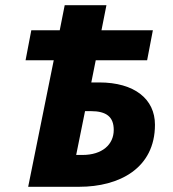

<svg xmlns="http://www.w3.org/2000/svg" viewBox="-20 -716 662 736"><path d="M88 0H284C436 0 574 -70 574 -238C574 -336 496 -400 360 -400H330L347 -485H544L566 -600H369L388 -696H228L209 -600H100L78 -485H186ZM272 -122 306 -290H328C388 -290 416 -268 416 -218C416 -162 372 -122 296 -122Z"/></svg>

Font: Source Sans Pro Black
Style: Italic
Weight: 900
Italic angle: -11°
Designer: Paul D. Hunt
Foundry: Adobe Systems Incorporated
Version: Version 3.006;hotconv 1.0.111;makeotfexe 2.5.65597